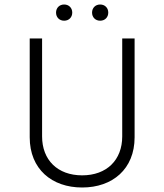

<svg xmlns="http://www.w3.org/2000/svg" viewBox="-20 -821 730 853"><path d="M345 -42C236 -42 167 -110 167 -215V-650H112V-211C112 -70 210 12 345 12C480 12 578 -70 578 -211V-650H523V-215C523 -110 454 -42 345 -42ZM229 -765C229 -744 244 -729 265 -729C286 -729 301 -744 301 -765C301 -786 286 -801 265 -801C244 -801 229 -786 229 -765ZM389 -765C389 -744 404 -729 425 -729C446 -729 461 -744 461 -765C461 -786 446 -801 425 -801C404 -801 389 -786 389 -765Z"/></svg>

Font: Grotesk 01 Extrafine
Style: Bold
Weight: 400
Designer: Frank Adebiaye, contributions by Jérémy Landes, Ariel Martín Pérez
Foundry: Velvetyne Type Foundry
Version: Version 3.000;Glyphs 3.1.2 (3150)